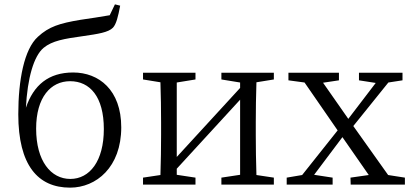

<svg xmlns="http://www.w3.org/2000/svg" viewBox="-20 -848 1891 882"><path d="M303 -26C214 -26 146 -108 146 -257C146 -401 213 -475 302 -475C393 -475 457 -404 457 -255C457 -108 392 -26 303 -26ZM508 -828 484 -778C441 -771 395 -763 350 -757C254 -741 205 -726 154 -679C91 -622 64 -480 64 -323C64 -89 154 14 302 14C422 14 537 -80 537 -263C537 -435 434 -515 316 -515C203 -515 134 -457 99 -353C106 -489 135 -590 180 -628C220 -661 275 -670 361 -682C430 -692 478 -699 499 -721C514 -737 523 -773 532 -822Z M1238 -483V-514H997V-483L1083 -469V-444L792 -127V-469L878 -483V-514H637V-483L717 -470C719 -415 720 -339 720 -286V-228C720 -176 719 -100 717 -44L637 -32V0H878V-32L792 -45V-73L1083 -390V-45L997 -32V0H1238V-32L1158 -44C1156 -100 1155 -176 1155 -228V-286C1155 -338 1156 -415 1158 -470Z M1763 -44 1603 -269 1764 -469 1829 -479V-514H1629V-479L1706 -467L1580 -302L1464 -468L1537 -479V-514H1305V-479L1379 -469L1531 -249L1368 -44L1297 -32V0H1508V-32L1423 -45L1553 -218L1674 -44L1590 -32L1591 0H1840V-32Z"/></svg>

Font: Source Han Serif AKR9
Style: Regular
Weight: 400
Designer: Ryoko NISHIZUKA 西塚涼子 (kana & ideographs); Frank Grießhammer (Latin, Greek & Cyrillic); Sandoll Communications 산돌커뮤니케이션, 
Foundry: Adobe Systems Incorporated
Version: Version 1.005;hotconv 1.0.107;makeotfexe 2.5.65593